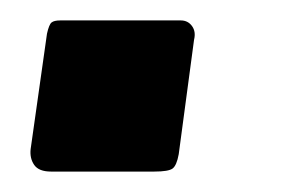

<svg xmlns="http://www.w3.org/2000/svg" viewBox="-20 -168 277 188"><path d="M155 -17Q153 -6 149 -3Q145 0 131 0H30Q18 0 13.5 -6.5Q9 -13 10 -22L26 -135Q28 -144 30.5 -146Q33 -148 39 -148H157Q164 -148 168 -142.5Q172 -137 170 -129Z"/></svg>

Font: Libre Franklin Thin SemiBold
Style: Italic
Weight: 600
Italic angle: -8°
Version: Version 3.000